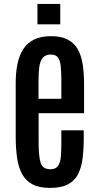

<svg xmlns="http://www.w3.org/2000/svg" viewBox="-20 -920 483 949"><path d="M227.1 8.8Q173.3 8.8 139.9 -9.3Q106.4 -27.3 88.6 -60.8Q70.8 -94.2 64.2 -141.1Q57.6 -188 57.6 -245.1V-510.3Q57.6 -561.5 66.4 -604Q75.2 -646.5 95 -677.2Q114.7 -708 148.4 -724.6Q182.1 -741.2 231.9 -741.2Q282.7 -741.2 314.9 -724.4Q347.2 -707.5 364.5 -676.5Q381.8 -645.5 388.7 -602.3Q395.5 -559.1 395.5 -506.3V-360.4H170.9V-215.3Q170.9 -152.8 179.9 -118.2Q189 -83.5 229 -83.5Q255.4 -83.5 266.8 -99.9Q278.3 -116.2 280.8 -145.8Q283.2 -175.3 283.2 -214.4V-275.9H394V-241.2Q394 -183.6 388.2 -137.2Q382.3 -90.8 365.5 -58.3Q348.6 -25.9 315.4 -8.5Q282.2 8.8 227.1 8.8ZM170.4 -431.6H283.2V-525.4Q283.2 -565.9 280 -594Q276.9 -622.1 266.1 -636.2Q255.4 -650.4 231.4 -650.4Q204.1 -650.4 190.9 -633.8Q177.7 -617.2 174.1 -588.4Q170.4 -559.6 170.4 -522ZM165 -799.8V-900.4H277.8V-799.8Z"/></svg>

Font: Antonio SemiBold
Style: Regular
Weight: 600
Designer: Vernon Adams
Foundry: Vernon Adams
Version: Version 1.002